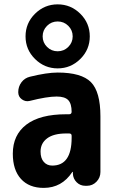

<svg xmlns="http://www.w3.org/2000/svg" viewBox="-20 -870 540 899"><path d="M315.4 -224.6V-234.4Q315.4 -245.1 303.7 -245.1H290Q231.4 -245.1 200.7 -222.2Q169.9 -199.2 169.9 -160.2Q169.9 -128.9 185.1 -111.8Q200.2 -94.7 224.6 -94.7Q315.4 -94.7 315.4 -224.6ZM250 -530.3Q361.3 -530.3 405.8 -485.4Q450.2 -440.4 450.2 -325.2V-64.5Q450.2 -38.1 431.6 -19Q413.1 0 386.7 0H379.9Q355.5 0 338.9 -16.6Q322.3 -33.2 321.3 -56.6V-64.5Q321.3 -65.4 320.3 -65.4Q318.4 -65.4 318.4 -64.5Q269.5 9.8 184.6 9.8Q116.2 9.8 78.1 -32.2Q40 -74.2 40 -150.4Q40 -238.3 103.5 -286.6Q167 -335 290 -335H303.7Q314.5 -335 315.4 -345.7Q315.4 -384.8 299.3 -401.4Q283.2 -418 245.1 -418Q200.2 -418 119.1 -397.5Q99.6 -392.6 82.5 -404.8Q65.4 -417 65.4 -438.5Q65.4 -464.8 80.6 -484.9Q95.7 -504.9 120.1 -510.7Q199.2 -530.3 250 -530.3ZM200.2 -650.4Q220.7 -629.9 250 -629.9Q279.3 -629.9 299.8 -650.4Q320.3 -670.9 320.3 -699.7Q320.3 -728.5 299.8 -749Q279.3 -769.5 250 -769.5Q220.7 -769.5 200.2 -749Q179.7 -728.5 179.7 -699.7Q179.7 -670.9 200.2 -650.4ZM144 -805.7Q188.5 -849.6 250 -849.6Q311.5 -849.6 356 -805.7Q400.4 -761.7 400.4 -699.7Q400.4 -637.7 356 -593.8Q311.5 -549.8 250 -549.8Q188.5 -549.8 144 -593.8Q99.6 -637.7 99.6 -699.7Q99.6 -761.7 144 -805.7Z"/></svg>

Font: Rounded-X Mgen+ 2m bold
Style: Bold
Weight: 700
Designer: [Source Han Sans]
Ryoko NISHIZUKA  (kana & ideographs); Paul D. Hunt (Latin, Greek & Cyrillic); Wenlong ZHANG  (bopomofo
Version: Version 1.059.20150602